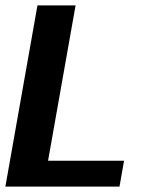

<svg xmlns="http://www.w3.org/2000/svg" viewBox="-31 -695 561 715"><path d="M-11 0H414L431 -96.5H148L250.5 -675H108.5Z"/></svg>

Font: Anybody UltraCondensed Thin SemiBold
Style: Italic
Weight: 600
Italic angle: -10°
Version: Version 1.111